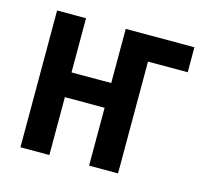

<svg xmlns="http://www.w3.org/2000/svg" viewBox="-82 -613 757 705"><g transform="rotate(15 297.0 -260.0)"><path d="M52 0V-520H162V-314H313V-520H574V-425H423V0H313V-220H162V0Z"/></g></svg>

Font: Iosevka QP
Style: Bold
Weight: 700
Designer: Belleve Invis
Foundry: Belleve Invis
Version: Version 20.0.0; ttfautohint (v1.8.4)